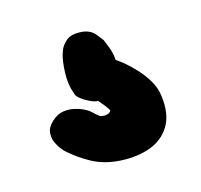

<svg xmlns="http://www.w3.org/2000/svg" viewBox="-55 -114 409 390"><g transform="rotate(-15 150.0 81.5)"><path d="M155 218Q121 216 95.5 202Q70 188 49 169Q49 169 44 163Q39 157 34.5 147.5Q30 138 31 126.5Q32 115 44 104Q56 93 69 91.5Q82 90 91.5 92.5Q101 95 101 95Q117 101 124 108Q131 115 138 120Q146 122 151 121Q156 120 158.5 117.5Q161 115 161 114Q157 107 152 101Q147 95 142 89Q138 90 127.5 85.5Q117 81 108 74Q99 67 99 62Q91 42 92 17Q93 -8 97 -21Q97 -21 100 -29.5Q103 -38 113 -47Q123 -56 144 -55Q164 -54 174.5 -40.5Q185 -27 185 -27Q187 -22 192 -9.5Q197 3 198 18Q203 21 213.5 29.5Q224 38 236.5 51.5Q249 65 258 80.5Q267 96 269 113Q274 152 259.5 176Q245 200 217.5 210Q190 220 155 218Z"/></g></svg>

Font: Sour Gummy Black
Style: Regular
Weight: 900
Version: Version 1.000